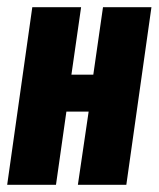

<svg xmlns="http://www.w3.org/2000/svg" viewBox="-26 -515 442 535"><path d="M-6 0 64 -495H200L173 -307H234L261 -495H396L326 0H191L221 -204H159L130 0Z"/></svg>

Font: Alumni Sans ExtraBold
Style: Italic
Weight: 800
Italic angle: -8°
Designer: Robert E. Leuschke
Foundry: Robert E. Leuschke
Version: Version 1.016